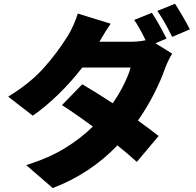

<svg xmlns="http://www.w3.org/2000/svg" viewBox="-20 -877 1017 997"><path d="M844.7 -676.8 787.1 -652.3 874 -598.6Q850.6 -559.6 835.9 -518.6Q814.5 -458 778.8 -388.2Q743.2 -318.4 696.3 -251Q762.7 -203.1 803.7 -170.9L690.4 -36.1Q648.4 -75.2 589.8 -122.1Q448.2 25.4 253.9 99.6L116.2 -19.5Q233.4 -56.6 315.9 -106.9Q398.4 -157.2 461.9 -219.7Q371.1 -287.1 301.8 -331.1L407.2 -439.5Q480.5 -396.5 565.4 -340.8Q598.6 -388.7 623.5 -439Q648.4 -489.3 658.2 -526.4H407.2Q352.5 -455.1 285.2 -389.2Q217.8 -323.2 150.4 -276.4L22.5 -375Q136.7 -445.3 206.5 -523.4Q276.4 -601.6 332 -690.4Q345.7 -711.9 360.8 -745.6Q376 -779.3 383.8 -806.6L554.7 -753.9Q530.3 -719.7 496.1 -660.2H658.2Q699.2 -660.2 736.3 -668Q701.2 -739.3 676.8 -773.4L768.6 -810.5Q799.8 -764.6 844.7 -676.8ZM888.7 -857.4Q906.2 -831.1 929.2 -791.5Q952.1 -752 965.8 -724.6L874 -685.5Q833 -769.5 796.9 -820.3Z"/></svg>

Font: Min Sans Black
Style: Regular
Weight: 900
Designer: Jinseong-Kim, NotoSansCJK, Nunito
Foundry: Jinseong-Kim
Version: Version 1.000